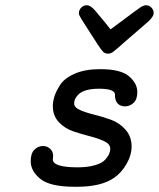

<svg xmlns="http://www.w3.org/2000/svg" viewBox="-20 -714 611 738"><path d="M98.1 -94.2Q98.1 -125 112.5 -138.9Q127 -152.8 145 -152.8Q161.1 -152.8 172.6 -142.3Q184.1 -131.8 184.1 -115.2Q184.1 -112.3 183.6 -107.7Q183.1 -103 183.1 -101.1Q183.1 -71.3 276.9 -70.8H277.8Q316.9 -70.8 344.5 -78.9Q372.1 -86.9 383.5 -99.4Q395 -111.8 399.4 -122.3Q403.8 -132.8 403.8 -142.1Q403.8 -160.2 380.9 -171.1Q357.9 -182.1 325.9 -190.2Q293.9 -198.2 261.5 -209.2Q229 -220.2 206.1 -244.6Q183.1 -269 183.1 -306.2Q183.1 -322.3 188.5 -341.1Q193.8 -359.9 210.4 -386.5Q227.1 -413.1 267.1 -430.7Q307.1 -448.2 365.2 -448.2Q443.4 -448.2 475.6 -421.1Q507.8 -394 507.8 -359.9Q507.8 -332 493.4 -318.6Q479 -305.2 460.9 -305.2Q441.9 -305.2 431.4 -317.1Q420.9 -329.1 421.9 -352.1Q418.9 -373 360.8 -373Q300.8 -373 278.8 -348.1Q264.6 -333 265.1 -315.9Q265.1 -300.8 288.1 -290.8Q311 -280.8 343.5 -272.9Q376 -265.1 408 -253.2Q439.9 -241.2 462.9 -215.1Q485.8 -189 485.8 -150.9Q485.8 -117.7 466.3 -83.7Q446.8 -49.8 418.9 -30.8Q369.1 4.4 272.9 3.9H267.1Q172.9 3.9 135.5 -26.1Q98.1 -56.2 98.1 -94.2ZM283.2 -663.1Q283.2 -675.3 292 -684.6Q300.8 -693.8 314 -693.8Q328.1 -693.8 345.2 -673.8Q392.1 -618.7 404.8 -601.1Q421.9 -614.3 449.2 -633.8Q507.3 -677.7 519.8 -685.8Q532.2 -693.8 541 -693.8Q553.2 -693.8 562 -684.8Q570.8 -675.8 570.8 -663.1Q570.8 -651.9 551.8 -632.8Q510.7 -596.7 460.9 -554.2Q422.9 -520 413.8 -513.9Q404.8 -507.8 396 -507.8Q383.8 -507.8 377 -514.4Q370.1 -521 356.9 -541Q285.2 -650.9 284.2 -657.2Q283.2 -659.2 283.2 -663.1Z"/></svg>

Font: CMU Typewriter Text
Style: BoldItalic
Weight: 700
Italic angle: -14.04°
Version: Version 0.7.0